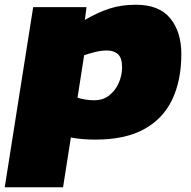

<svg xmlns="http://www.w3.org/2000/svg" viewBox="-49 -580 804 810"><path d="M-29 210 91 -550H316L309 -496Q362 -527 412 -543.5Q462 -560 525 -560Q622 -560 669 -503Q716 -446 716 -352Q716 -241 677.5 -160Q639 -79 559 -35Q479 9 353 9Q324 9 296.5 6.5Q269 4 250 0L217 210ZM349 -157Q385 -157 411 -177Q437 -197 451.5 -229Q466 -261 466 -297Q466 -335 449 -351Q432 -367 402 -367Q378 -367 352 -360.5Q326 -354 306 -347L278 -168Q312 -157 349 -157Z"/></svg>

Font: Georama Extended Black
Style: Italic
Weight: 900
Width: 7
Italic angle: -9°
Designer: Jean-Baptiste Levee
Foundry: Production Type
Version: Version 1.000